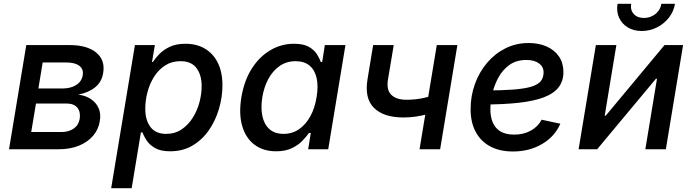

<svg xmlns="http://www.w3.org/2000/svg" viewBox="-20 -782 3626 1006"><path d="M27.3 0 117.7 -545.9H343.8Q437 -545.9 484.6 -506.1Q532.2 -466.3 520.5 -399.4Q513.2 -352.5 478.3 -324.5Q443.4 -296.4 389.6 -286.1Q426.3 -282.2 454.3 -264.2Q482.4 -246.1 496.1 -216.6Q509.8 -187 502.9 -147.5Q496.1 -103.5 467.5 -70.3Q439 -37.1 393.3 -18.6Q347.7 0 288.1 0ZM143.6 -90.3H303.2Q339.4 -90.3 365.5 -107.9Q391.6 -125.5 397.5 -158.7Q403.3 -195.3 385.5 -217.5Q367.7 -239.7 327.6 -239.7H168.5ZM181.2 -318.4H307.1Q350.6 -318.4 379.4 -336.7Q408.2 -355 413.6 -388.2Q418.5 -419.9 395.5 -437.3Q372.6 -454.6 328.6 -454.6H203.6Z M562.5 204.1 687 -545.9H791.5L776.4 -457H780.8Q793 -475.6 814.2 -498Q835.4 -520.5 869.1 -536.6Q902.8 -552.7 952.1 -552.7Q1010.3 -552.7 1053.7 -527.1Q1097.2 -501.5 1121.3 -452.9Q1145.5 -404.3 1145.5 -335.4Q1145.5 -273.4 1127.4 -211.9Q1109.4 -150.4 1074.7 -100.1Q1040 -49.8 989 -19.5Q938 10.7 872.1 10.7Q820.8 10.7 791.3 -6.8Q761.7 -24.4 747.1 -47.9Q732.4 -71.3 726.1 -88.4H718.3L669.9 204.1ZM850.1 -80.6Q896.5 -80.6 931.2 -103.8Q965.8 -127 989.5 -164.3Q1013.2 -201.7 1024.9 -245.6Q1036.6 -289.6 1036.6 -331.1Q1036.6 -388.7 1009.8 -425Q982.9 -461.4 925.8 -461.4Q879.9 -461.4 845.5 -439.2Q811 -417 787.8 -380.6Q764.6 -344.2 752.9 -300Q741.2 -255.9 741.2 -211.9Q741.2 -151.9 768.6 -116.2Q795.9 -80.6 850.1 -80.6Z M1426.3 10.7Q1359.9 10.7 1314 -23.4Q1268.1 -57.6 1249.3 -120.8Q1230.5 -184.1 1244.6 -272Q1259.8 -361.3 1300 -423.8Q1340.3 -486.3 1397.5 -519.5Q1454.6 -552.7 1520 -552.7Q1570.8 -552.7 1599.1 -536.1Q1627.4 -519.5 1641.1 -497.1Q1654.8 -474.6 1661.1 -457H1668L1682.1 -545.9H1790L1699.7 0H1594.7L1608.4 -85.4H1599.1Q1586.4 -67.4 1564.7 -44.7Q1543 -22 1509.3 -5.6Q1475.6 10.7 1426.3 10.7ZM1465.8 -80.6Q1511.7 -80.6 1547.1 -105.2Q1582.5 -129.9 1606.2 -173.1Q1629.9 -216.3 1638.7 -272.9Q1648.4 -329.6 1639.2 -372.1Q1629.9 -414.6 1602.3 -438Q1574.7 -461.4 1528.8 -461.4Q1481.4 -461.4 1445.3 -436.3Q1409.2 -411.1 1386.2 -368.7Q1363.3 -326.2 1354.5 -272.9Q1345.7 -218.8 1354.5 -175Q1363.3 -131.3 1391.1 -106Q1418.9 -80.6 1465.8 -80.6Z M2093.8 -166.5Q1990.2 -166.5 1939.5 -216.8Q1888.7 -267.1 1905.8 -367.7L1935.1 -545.9H2043L2013.2 -367.7Q2003.4 -311 2030.3 -285.2Q2057.1 -259.3 2109.4 -259.3Q2157.2 -259.3 2199.2 -268.6Q2241.2 -277.8 2286.6 -292.5L2271 -199.7Q2244.6 -190.4 2216.1 -182.9Q2187.5 -175.3 2156.7 -170.9Q2126 -166.5 2093.8 -166.5ZM2178.2 0 2268.6 -545.9H2376.5L2286.1 0Z M2668 11.7Q2598.6 11.7 2549.1 -14.6Q2499.5 -41 2472.7 -90.6Q2445.8 -140.1 2445.8 -209.5Q2445.8 -280.3 2468.8 -343Q2491.7 -405.8 2533 -453.9Q2574.2 -502 2629.4 -529.3Q2684.6 -556.6 2749 -556.6Q2803.7 -556.6 2845 -538.1Q2886.2 -519.5 2909.2 -485.4Q2932.1 -451.2 2932.1 -404.3Q2932.1 -356.9 2906.5 -324.2Q2880.9 -291.5 2828.4 -271.7Q2775.9 -252 2695.6 -243.2Q2615.2 -234.4 2506.3 -234.4L2519.5 -308.1Q2609.9 -308.1 2669.9 -312.7Q2730 -317.4 2764.6 -328.1Q2799.3 -338.9 2813.7 -357.2Q2828.1 -375.5 2828.1 -403.3Q2828.1 -432.6 2803.7 -450.2Q2779.3 -467.8 2738.3 -467.8Q2685.5 -467.8 2649.4 -441.9Q2613.3 -416 2591.3 -375.5Q2569.3 -335 2559.3 -290.5Q2549.3 -246.1 2549.3 -209Q2549.3 -171.9 2561.3 -141.8Q2573.2 -111.8 2600.8 -94.2Q2628.4 -76.7 2674.8 -76.7Q2723.6 -76.7 2761.5 -97.7Q2799.3 -118.7 2817.9 -154.8L2916 -133.8Q2887.2 -66.9 2820.6 -27.6Q2753.9 11.7 2668 11.7Z M3468.8 0H3361.3L3422.4 -369.6H3417L3108.9 0H3011.7L3102.1 -545.9H3209.5L3148.4 -175.8H3153.8L3461.9 -545.9H3559.1ZM3341.8 -619.6Q3299.8 -619.6 3268.8 -638.7Q3237.8 -657.7 3223.4 -689.9Q3209 -722.2 3215.8 -762.2H3287.1Q3281.7 -729.5 3300.5 -708.7Q3319.3 -688 3353.5 -688Q3376.5 -688 3396 -697.3Q3415.5 -706.5 3428.7 -723.4Q3441.9 -740.2 3445.3 -762.2H3516.6Q3510.3 -722.2 3484.9 -689.7Q3459.5 -657.2 3422.1 -638.4Q3384.8 -619.6 3341.8 -619.6Z"/></svg>

Font: Inter Medium
Style: Italic
Weight: 500
Italic angle: -9.3988°
Designer: Rasmus Andersson
Foundry: rsms
Version: Version 4.001;git-66647c0bb